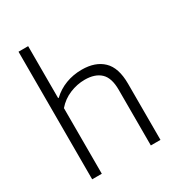

<svg xmlns="http://www.w3.org/2000/svg" viewBox="-189 -931 977 1053"><g transform="rotate(-30 299.0 -404.0)"><path d="M86 -808H147V-479H151Q187.5 -513.5 234.8 -531.5Q282 -549.5 336.5 -549.5Q422 -549.5 470.2 -503.2Q518.5 -457 518.5 -355.5V0H457.5V-353Q457.5 -428 422.5 -460.8Q387.5 -493.5 323 -493.5Q274.5 -493.5 227.5 -474Q180.5 -454.5 147 -415.5V0H86Z"/></g></svg>

Font: Encode Sans Semi Expanded Light
Style: Regular
Weight: 300
Width: 6
Designer: Multiple Designers
Foundry: Impallari Type
Version: Version 2.000